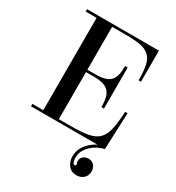

<svg xmlns="http://www.w3.org/2000/svg" viewBox="-202 -774 1023 1113"><g transform="rotate(30 309.5 -217.5)"><path d="M52 -16H125V-634H52V-650H533V-442H517Q517 -503 509 -540.5Q501 -578 479 -599Q457 -620 418.5 -627Q380 -634 319 -634H229V-347H282Q318 -347 342.5 -353.5Q367 -360 381.5 -375Q396 -390 402 -414.5Q408 -439 408 -475H425V-200H408Q408 -236 402 -261Q396 -286 381.5 -301.5Q367 -317 342.5 -324Q318 -331 282 -331H229V-16H310Q382 -16 426 -24.5Q470 -33 494 -58Q518 -83 527.5 -128Q537 -173 541 -245H557L547 0Q496 14 466 42Q436 70 428 98Q424 113 424 129Q424 145 428.5 157Q433 169 441 169Q450 169 450 161Q450 157 447.5 153Q445 149 445 141Q445 119 459.5 107.5Q474 96 492 96Q519 96 532 113Q545 130 545 150Q545 182 525.5 198.5Q506 215 480 215Q443 215 424 189.5Q405 164 405 132Q405 87 431 53.5Q457 20 496 0H52Z"/></g></svg>

Font: Elsie
Style: Regular
Weight: 400
Designer: Alejandro Inler
Foundry: Alejandro Inler
Version: 1.001